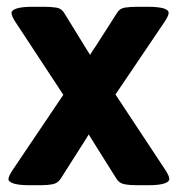

<svg xmlns="http://www.w3.org/2000/svg" viewBox="-20 -545 525 567"><path d="M415 -525Q478 -525 478 -507Q478 -499 467 -482L321 -266L469 -42Q480 -25 480 -16Q480 -8 464.5 -3Q449 2 417 2H385Q363 2 347.5 -1Q332 -4 324 -17L255 -127Q252 -132 248.5 -137.5Q245 -143 242 -148Q239 -143 235.5 -137.5Q232 -132 229 -127L159 -17Q151 -4 135.5 -1Q120 2 98 2H68Q36 2 20.5 -3Q5 -8 5 -16Q5 -24 16 -41L167 -265L25 -481Q14 -498 14 -507Q14 -515 29.5 -520Q45 -525 77 -525H109Q131 -525 146.5 -522.5Q162 -520 170 -506L231 -407Q235 -401 238.5 -395Q242 -389 246 -383Q250 -390 254 -396Q258 -402 263 -409L325 -506Q333 -520 348.5 -522.5Q364 -525 386 -525Z"/></svg>

Font: Asap VF Beta
Style: Regular
Weight: 400
Designer: Pablo Cosgaya
Foundry: Pablo Cosgaya
Version: Version 1.007